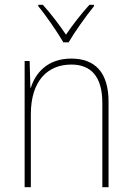

<svg xmlns="http://www.w3.org/2000/svg" viewBox="-20 -783 553 803"><path d="M245 -606H267C292 -649 339 -715 373 -757V-763H354C318 -723 283 -678 256 -638C229 -678 192 -727 159 -763H140V-757C172 -719 219 -650 245 -606ZM278 -538C178 -538 128 -477 109 -416H107L104 -528H83V0H109V-305C109 -446 180 -513 278 -513C359 -513 408 -465 408 -352V0H434V-357C434 -481 377 -538 278 -538Z"/></svg>

Font: Noto Sans Lao SemiCondensed Thin
Style: Regular
Weight: 100
Width: 4
Designer: Monotype Design Team
Foundry: Monotype Imaging Inc.
Version: Version 2.003